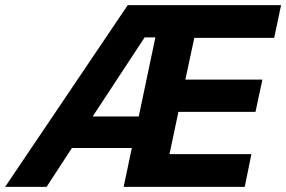

<svg xmlns="http://www.w3.org/2000/svg" viewBox="-58 -730 1118 750"><path d="M-38 0 441 -710H1040L1013 -582H701L666 -419H967L940 -293H639L604 -128H924L898 0H425L457 -152H223L124 0ZM549 -584H507L304 -275H484Z"/></svg>

Font: Geist
Style: Bold Italic
Weight: 700
Italic angle: -12°
Designer: Basement.studio, Andrés Briganti, Mateo Zaragoza
Foundry: Basement.studio, Vercel, Andrés Briganti, Guido Ferreyra, Mateo Zaragoza
Version: Version 1.500; ttfautohint (v1.8.4.7-5d5b)